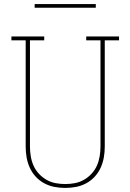

<svg xmlns="http://www.w3.org/2000/svg" viewBox="-20 -914 640 942"><path d="M300 8Q273 8 247 3Q221 -2 197.5 -14.5Q174 -27 155.5 -47Q137 -67 126 -91.5Q115 -116 110.5 -142Q106 -168 106 -195V-716H36V-735H197V-716H127V-195Q127 -171 131 -147Q135 -123 144.5 -101.5Q154 -80 170.5 -62Q187 -44 208 -32Q229 -20 252.5 -15.5Q276 -11 300 -11Q324 -11 347.5 -15.5Q371 -20 392 -32Q413 -44 429.5 -62Q446 -80 455.5 -101.5Q465 -123 469 -147Q473 -171 473 -195V-716H403V-735H564V-716H494V-195Q494 -168 489.5 -142Q485 -116 474 -91.5Q463 -67 444.5 -47Q426 -27 402.5 -14.5Q379 -2 353 3Q327 8 300 8ZM150 -876V-894H450V-876Z"/></svg>

Font: Iosevka Slab Thin Extended
Style: Regular
Weight: 100
Width: 7
Monospace: yes
Designer: Belleve Invis
Foundry: Belleve Invis
Version: Version 11.1.1; ttfautohint (v1.8.3)